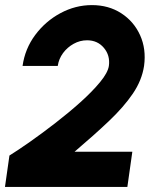

<svg xmlns="http://www.w3.org/2000/svg" viewBox="-50 -733 650 753"><path d="M-30.5 0 -13 -123Q20 -143.5 67.8 -177Q115.5 -210.5 167.5 -250.8Q219.5 -291 265.8 -332.5Q312 -374 342.5 -411Q373 -448 377 -474.5Q382.5 -515.5 357.5 -545.2Q332.5 -575 291.5 -575Q263.5 -575 238.8 -561.2Q214 -547.5 197.2 -524.8Q180.5 -502 176.5 -474.5H38.5Q48 -542 88.2 -596Q128.5 -650 187.2 -681.5Q246 -713 310.5 -713Q376 -713 425.5 -681Q475 -649 499.5 -594.8Q524 -540.5 515 -474.5Q506.5 -418 471 -365.8Q435.5 -313.5 377.2 -258.2Q319 -203 242.5 -138H469L449.5 0Z"/></svg>

Font: Urbanist ExtraBold
Style: Italic
Weight: 800
Italic angle: -8°
Designer: Corey Hu
Foundry: Corey Hu
Version: Version 1.321; ttfautohint (v1.8.4.7-5d5b)